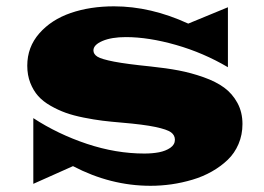

<svg xmlns="http://www.w3.org/2000/svg" viewBox="-20 -580 851 619"><path d="M87.4 12.7V-199.2Q166.5 -147.5 260.3 -116.2Q354 -85 445.3 -85Q471.7 -85 492.9 -89.1Q514.2 -93.3 529.1 -103.5Q543.9 -113.8 543.9 -129.4Q543.9 -144 531.5 -153.3Q519 -162.6 481 -170.7Q442.9 -178.7 373 -184.6Q337.9 -187.5 310.3 -190.9Q282.7 -194.3 249.8 -200.9Q216.8 -207.5 192.1 -216.3Q167.5 -225.1 143.1 -239Q118.7 -252.9 103 -270.5Q87.4 -288.1 77.6 -313Q67.9 -337.9 67.9 -368.2Q67.9 -428.2 106.7 -472.4Q145.5 -516.6 208 -538.1Q270.5 -559.6 347.7 -559.6Q465.8 -559.6 586.9 -503.9L714.8 -556.6V-363.3Q636.2 -409.7 547.6 -435.1Q459 -460.4 385.7 -460.4Q339.8 -460.4 310.5 -448Q281.2 -435.5 281.2 -417.5Q281.2 -405.3 294.2 -397.2Q307.1 -389.2 347.7 -381.3Q388.2 -373.5 465.8 -365.7Q516.6 -360.4 556.4 -352.8Q596.2 -345.2 636.2 -331.1Q676.3 -316.9 702.6 -297.6Q729 -278.3 745.4 -248.3Q761.7 -218.3 761.7 -180.2Q761.7 -145.5 749 -115.7Q736.3 -85.9 714.1 -64.7Q691.9 -43.5 663.1 -27.1Q634.3 -10.7 600.6 -0.7Q566.9 9.3 533 14.2Q499 19 465.3 19Q336.4 19 215.3 -44.4Z"/></svg>

Font: Goblin
Style: Regular
Weight: 400
Designer: Riccardo De Franceschi
Foundry: Sorkin Type Co.
Version: Version 1.001